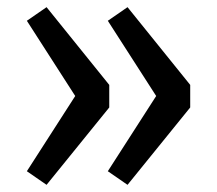

<svg xmlns="http://www.w3.org/2000/svg" viewBox="-20 -555 606 536"><path d="M110 -535 285 -318V-255L110 -39L55 -77L190 -287L55 -497ZM336 -535 511 -318V-255L336 -39L281 -77L416 -287L281 -497Z"/></svg>

Font: Firava
Style: Regular
Weight: 400
Designer: Carrois Corporate & Edenspiekermann AG
Foundry: Greg Finn Gibson
Version: Version 5.000